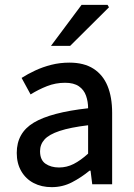

<svg xmlns="http://www.w3.org/2000/svg" viewBox="-20 -759 550 791"><path d="M193 12Q151 12 118.5 -5Q86 -22 67.5 -54Q49 -86 49 -129Q49 -212 119.5 -254Q190 -296 343 -313Q343 -340 334.5 -364.5Q326 -389 305 -403.5Q284 -418 248 -418Q209 -418 173.5 -404Q138 -390 106 -370L69 -438Q94 -454 125 -468.5Q156 -483 191.5 -492Q227 -501 266 -501Q326 -501 365 -476Q404 -451 423 -405Q442 -359 442 -294V0H360L353 -56H349Q315 -28 276.5 -8Q238 12 193 12ZM223 -69Q255 -69 283.5 -83.5Q312 -98 343 -126V-243Q269 -234 225.5 -219.5Q182 -205 163.5 -184.5Q145 -164 145 -136Q145 -100 167.5 -84.5Q190 -69 223 -69ZM190 -570 316 -739H423L429 -729L269 -570Z"/></svg>

Font: Source Sans 3 ExtraLight Medium
Style: Regular
Weight: 500
Version: Version 3.052;hotconv 1.1.0;makeotfexe 2.6.0